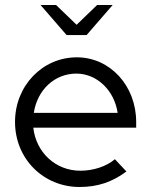

<svg xmlns="http://www.w3.org/2000/svg" viewBox="-20 -738 604 767"><path d="M204 -718H142L246 -598H326L430 -718H368L286 -639ZM298 9C370 9 429 -11 485 -53L439 -102C405 -73 353 -56 301 -56C202 -56 124 -129 113 -228H524V-251C524 -395 420 -509 287 -509C149 -509 40 -395 40 -251C40 -104 153 9 298 9ZM115 -287C129 -379 198 -444 285 -444C368 -444 437 -376 450 -287Z"/></svg>

Font: Red Hat Display
Style: Regular
Weight: 400
Designer: Pentagram, MCKL
Foundry: Pentagram, MCKL
Version: Version 1.023